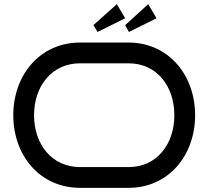

<svg xmlns="http://www.w3.org/2000/svg" viewBox="-20 -905 1004 925"><path d="M920 -350C920 -543 792 -700 599 -700H366C172 -700 44 -543 44 -350C44 -156 172 0 366 0H599C792 0 920 -156 920 -350ZM820 -350C820 -212 737 -100 599 -100H366C228 -100 144 -212 144 -350C144 -488 228 -600 366 -600H599C737 -600 820 -488 820 -350ZM543 -885 430 -784 450 -751 583 -817ZM694 -885 583 -784 601 -751 734 -817Z"/></svg>

Font: Bruno Ace
Style: Regular
Weight: 400
Designer: Astigmatic (AOETI)
Foundry: Astigmatic (AOETI)
Version: Version 1.000